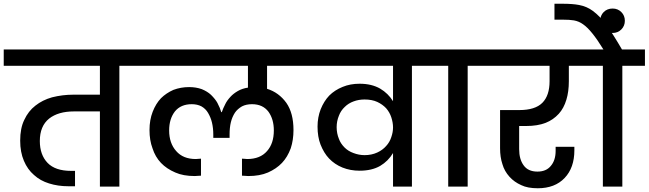

<svg xmlns="http://www.w3.org/2000/svg" viewBox="-44 -1007 3500 1036"><path d="M722.2 -651.9H600.1V0H495.1V-405.8H355Q270.5 -405.8 221.2 -367.2Q170.9 -326.7 170.9 -246.1Q170.9 -171.4 212.9 -127.9Q254.4 -85 339.8 -85H360.8V-2H325.2Q269 -2 221.2 -17.1Q173.3 -31.7 139.2 -63Q104.5 -92.8 85 -139.2Q64.9 -186 64.9 -248Q64.9 -315.4 86.9 -359.9Q108.9 -407.7 147 -437Q185.1 -467.3 236.8 -481.9Q293.5 -496.1 350.1 -496.1H495.1V-651.9H-23.9V-740.2H722.2Z M1295.9 -57.1Q1284.7 -57.1 1279.8 -58.1Q1268.6 -58.1 1261.7 -59.1V-150.9Q1266.6 -149.9 1277.8 -149.9Q1282.7 -148.9 1289.6 -148.9Q1359.9 -148.9 1397 -191.9Q1433.6 -232.9 1433.6 -303.2Q1433.6 -363.3 1404.8 -403.8Q1374 -444.8 1315.9 -444.8Q1284.7 -444.8 1261.7 -433.1Q1237.3 -418.9 1223.6 -398.9Q1208.5 -375.5 1201.7 -347.2Q1194.8 -319.3 1194.8 -280.8V-263.2H1106.9V-280.8Q1106.9 -316.4 1099.6 -346.2Q1093.3 -373 1078.6 -397.9Q1065.9 -419.9 1043 -433.1Q1020.5 -444.8 990.7 -444.8Q931.6 -444.8 899.9 -405.8Q868.7 -365.7 868.7 -303.2Q868.7 -234.4 906.7 -191.9Q943.8 -148.9 1012.7 -148.9Q1021 -148.9 1025.9 -149.9Q1035.6 -149.9 1040.5 -150.9V-59.1Q1033.7 -58.1 1022.9 -58.1Q1017.1 -57.1 1006.8 -57.1Q944.8 -57.1 901.9 -76.2Q855 -96.2 824.7 -127.9Q793.5 -160.6 778.8 -207Q762.7 -250 762.7 -305.2Q762.7 -359.9 779.8 -403.8Q796.9 -447.8 824.7 -477.1Q853 -504.9 891.6 -522Q931.6 -537.1 976.6 -537.1Q1013.7 -537.1 1044.9 -525.9Q1074.7 -513.7 1094.7 -495.1Q1118.2 -471.7 1128.9 -452.1Q1144 -423.3 1149.9 -401.9H1152.8Q1158.7 -420.4 1171.9 -445.8Q1180.7 -464.4 1199.7 -484.9Q1215.3 -502 1239.7 -516.1Q1263.7 -529.8 1293.9 -534.2V-651.9H673.8V-740.2H1627.9V-651.9H1397V-527.8Q1460.4 -508.3 1501 -452.1Q1539.6 -397 1539.6 -305.2Q1539.6 -252 1524.9 -207Q1507.3 -159.2 1477.5 -127.9Q1447.3 -96.2 1401.9 -76.2Q1357.4 -57.1 1295.9 -57.1Z M1923.3 -169.9Q1960.9 -169.9 1991.7 -184.1Q2020.5 -197.3 2039.6 -219.2Q2058.6 -239.7 2067.4 -267.1Q2076.7 -293.9 2076.7 -318.8V-319.8Q2076.7 -345.2 2067.4 -374Q2058.6 -400.9 2039.6 -422.9Q2020 -443.8 1991.7 -457Q1962.9 -470.2 1923.3 -470.2Q1891.6 -470.2 1864.3 -460Q1835.9 -449.7 1816.4 -430.2Q1794.9 -410.2 1784.7 -382.8Q1772.5 -353 1772.5 -320.8Q1772.5 -287.6 1784.7 -257.8Q1793.5 -232.9 1815.4 -210.9Q1835 -191.4 1863.3 -181.2Q1893.1 -169.9 1923.3 -169.9ZM1580.6 -651.9V-740.2H2300.3V-651.9H2178.7V0H2076.7V-181.2Q2050.8 -137.7 2007.3 -111.8Q1962.4 -85.9 1896.5 -85.9Q1846.2 -85.9 1803.7 -103Q1761.7 -120.1 1731.4 -151.9Q1703.6 -181.2 1685.5 -227.1Q1669.4 -268.6 1669.4 -324.2Q1669.4 -374 1686.5 -418Q1704.1 -461.4 1732.4 -491.2Q1762.2 -521 1804.7 -538.1Q1845.7 -555.2 1896.5 -555.2Q1961.4 -555.2 2007.3 -528.8Q2050.8 -502.9 2076.7 -460.9V-651.9Z M2252.4 -740.2H2601.6V-651.9H2479.5V0H2374.5V-651.9H2252.4Z M3135.3 -651.9H3025.4V-568.8Q3025.4 -512.7 3012.2 -469.2Q2998.5 -423.3 2971.2 -393.1Q2941.4 -360.4 2900.4 -344.2Q2856.4 -327.1 2794.9 -327.1H2757.3V-202.1Q2757.3 -147.9 2781.2 -115.2Q2805.2 -81.1 2856 -81.1Q2903.3 -81.1 2928.2 -111.8Q2954.1 -142.1 2954.1 -192.9V-214.8H3055.2V-195.8Q3055.2 -102.1 3002.9 -46.9Q2950.2 8.8 2857.9 8.8Q2802.7 8.8 2769 -7.8Q2731 -24.4 2705.1 -53.2Q2677.7 -83.5 2667 -121.1Q2654.3 -158.7 2654.3 -207V-413.1H2758.3Q2843.3 -413.1 2882.3 -452.1Q2921.4 -491.2 2921.4 -568.8V-651.9H2553.2V-740.2H3135.3Z M3086.9 -651.9V-740.2H3211.9Q3178.2 -794.9 3151.9 -827.1Q3125.5 -859.9 3102.1 -876Q3080.1 -892.1 3052.7 -897Q3029.8 -900.9 2992.7 -900.9H2947.8V-986.8H2990.7Q3046.4 -986.8 3081.1 -980Q3122.6 -972.2 3154.8 -948.2Q3192.4 -920.4 3227.1 -874Q3264.2 -822.3 3312 -740.2H3436V-651.9H3314V0H3209V-651.9Z M3261.7 -829.1Q3232.4 -829.1 3213.4 -848.1Q3194.8 -866.7 3194.8 -895Q3194.8 -923.3 3213.4 -941.9Q3232.4 -960.9 3261.7 -960.9Q3289.6 -960.9 3308.6 -941.9Q3327.6 -922.9 3327.6 -895Q3327.6 -867.2 3308.6 -848.1Q3289.6 -829.1 3261.7 -829.1Z"/></svg>

Font: PoppinsZ Medium
Style: Regular
Weight: 500
Designer: Ninad Kale (Devanagari), Jonny Pinhorn (Latin)
Foundry: Indian Type Foundry
Version: Version 3.002;FEAKit 1.0